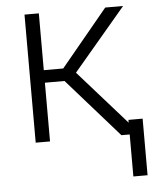

<svg xmlns="http://www.w3.org/2000/svg" viewBox="-51 -571 629 789"><g transform="rotate(-5 263.0 -177.0)"><path d="M219.7 -242.2H138.7V0H79.6V-528.3H138.7V-293.9H218.8L412.6 -528.3H486.3L269.5 -272L510.3 0H433.1ZM525.9 173.3H467.3V-60.1H525.9Z"/></g></svg>

Font: RobotoInd Light
Style: Regular
Weight: 300
Designer: Google
Version: Version 2.001151; 2014